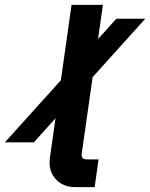

<svg xmlns="http://www.w3.org/2000/svg" viewBox="-153 -770 617 789"><path d="M157 -1Q105 -1 75 -35Q45 -69 52 -121L141 -750H270L183 -140Q181 -126 186.5 -120.5Q192 -115 204 -115H252L236 -1ZM-133 -185 325 -693H444L-14 -185Z"/></svg>

Font: Finlandica SemiBold
Style: Italic
Weight: 600
Italic angle: -8°
Designer: Niklas Ekholm, Juho Hiilivirta, Jaakko Suomalainen
Foundry: Helsinki Type Studio
Version: Version 1.063